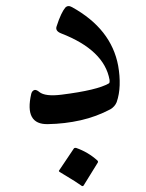

<svg xmlns="http://www.w3.org/2000/svg" viewBox="-20 -411 490 645"><path d="M170 -322Q178 -347 185.5 -362.5Q193 -378 199 -385Q208 -395 222 -387Q354 -314 377 -190Q383 -156 382 -125Q381 -94 372 -68Q366 -53 351 -44Q304 -19 251 -7Q198 5 141 6Q61 8 85 -96Q88 -107 97 -109Q104 -109 112 -102Q132 -86 187 -93Q307 -108 346 -131Q349 -133 348 -143Q330 -243 185 -299Q165 -307 170 -322ZM228 88Q230 85 236 86Q276 100 307 128Q311 132 308 136L261 212Q258 217 251 211Q247 208 230 197Q213 186 181 167Q176 164 179 161Z"/></svg>

Font: Amiri
Style: Regular
Weight: 400
Designer: Khaled Hosny
Version: Version 0.114